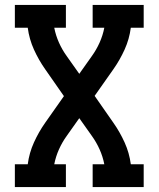

<svg xmlns="http://www.w3.org/2000/svg" viewBox="-20 -755 640 775"><path d="M40 0V-92H92Q98 -138 117 -180Q136 -222 162 -259L238 -367L162 -476Q136 -513 117 -555Q98 -597 92 -643H40V-735H246V-643H199Q205 -612 218 -583Q231 -554 249 -529L300 -457L351 -529Q369 -554 382 -583Q395 -612 401 -643H354V-735H560V-643H508Q502 -597 483 -555Q464 -513 438 -476L362 -368L438 -259Q464 -222 483 -180Q502 -138 508 -92H560V0H354V-92H401Q395 -123 382 -152Q369 -181 351 -206L300 -278L249 -206Q231 -181 218 -152Q205 -123 199 -92H246V0Z"/></svg>

Font: Iosevka Curly Slab SmBdEx
Style: Regular
Weight: 600
Width: 7
Monospace: yes
Designer: Belleve Invis
Foundry: Belleve Invis
Version: Version 11.1.0; ttfautohint (v1.8.3)